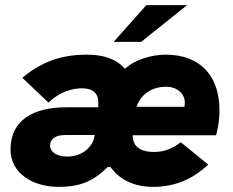

<svg xmlns="http://www.w3.org/2000/svg" viewBox="-20 -717 906 748"><path d="M208 11C276 11 336 -2 399 -66H411C447 -15 505 11 577 11C659 11 731 -18 791 -76L684 -163C654 -138 617 -125 581 -125C536 -125 512 -139 502 -162C499 -170 497 -180 497 -190H822C830 -223 835 -250 835 -288C835 -416 765 -504 626 -504C571 -504 505 -485 467 -449C431 -490 378 -504 318 -504C227 -504 147 -481 67 -414L169 -317C212 -360 263 -373 299 -373C339 -373 363 -356 363 -318V-299H238C110 -299 21 -249 21 -135C21 -40 110 11 208 11ZM175 -149C175 -172 191 -191 234 -191H349L348 -186C342 -146 301 -107 243 -107C196 -107 175 -129 175 -149ZM423 -554H530L709 -697H550ZM512 -301C522 -333 556 -379 627 -379C671 -379 700 -351 700 -318C700 -311 699.5 -306 698.5 -301Z"/></svg>

Font: HK Grotesk Black
Style: Italic
Weight: 900
Italic angle: -16°
Designer: Alfredo Marco Pradil
Foundry: Hanken Design Co.
Version: Version 3.001;FEAKit 1.0